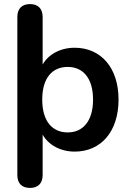

<svg xmlns="http://www.w3.org/2000/svg" viewBox="-20 -733 640 941"><path d="M127 188C166 188 189 166 189 125V-73C218 -22 277 10 346 10C475 10 561 -88 561 -245C561 -402 474 -499 346 -499C276 -499 218 -467 189 -417V-650C189 -691 166 -713 127 -713C88 -713 65 -691 65 -650V125C65 166 87 188 127 188ZM312 -84C236 -84 187 -139 187 -245C187 -351 236 -405 312 -405C386 -405 436 -351 436 -245C436 -139 386 -84 312 -84Z"/></svg>

Font: SN Pro SemiBold
Style: Regular
Weight: 600
Designer: Tobias Whetton
Foundry: Supernotes
Version: Version 1.003;Glyphs 3.3 (3324)